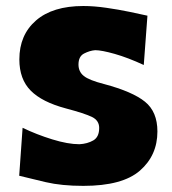

<svg xmlns="http://www.w3.org/2000/svg" viewBox="-20 -603 572 639"><path d="M257.3 15.6Q185.1 15.6 132.1 3.2Q79.1 -9.3 43.9 -18.1L55.2 -177.7Q101.6 -155.3 153.8 -139.2Q206.1 -123 244.6 -123Q271 -124.5 290.5 -135.7Q310.1 -147 310.1 -177.2Q310.1 -202.1 285.9 -213.9Q261.7 -225.6 199.2 -242.2Q120.1 -263.2 82.3 -301.3Q44.4 -339.4 44.4 -405.3Q44.4 -486.8 99.9 -534.9Q155.3 -583 257.3 -583Q293 -583 333.5 -577.1Q374 -571.3 410.6 -563.7Q447.3 -556.2 470.7 -550.8L458.5 -386.7Q405.8 -411.1 361.8 -423.6Q317.9 -436 296.9 -436Q278.8 -434.6 260 -425Q241.2 -415.5 241.2 -388.2Q241.2 -364.3 259 -350.1Q276.9 -335.9 326.7 -323.2Q421.4 -297.9 462.6 -264.4Q503.9 -231 503.9 -165.5Q503.9 -85.9 445.8 -35.2Q387.7 15.6 257.3 15.6Z"/></svg>

Font: Pinar-FD ExtraBold
Style: Regular
Weight: 800
Designer: Amin Abedi
Version: Version 3.000